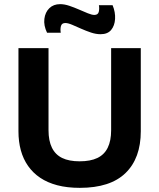

<svg xmlns="http://www.w3.org/2000/svg" viewBox="-20 -892 768 926"><path d="M365 14Q304 14 256.5 1.5Q209 -11 174 -34.5Q139 -58 115.5 -91.5Q92 -125 80.5 -167Q69 -209 69 -259V-660H214V-264Q214 -213 230.5 -179.5Q247 -146 280 -130Q313 -114 364 -114Q416 -114 449.5 -130Q483 -146 499.5 -179.5Q516 -213 516 -264V-660H659V-259Q659 -129 585.5 -57.5Q512 14 365 14ZM465 -727Q443 -727 419 -735Q395 -743 371.5 -753.5Q348 -764 328 -772.5Q308 -781 295 -781Q278 -781 274 -766.5Q270 -752 273 -734H207Q190 -769 194 -801Q198 -833 218 -852.5Q238 -872 270 -872Q291 -872 314.5 -864Q338 -856 361 -846Q384 -836 403.5 -828Q423 -820 435 -820Q453 -820 456.5 -835.5Q460 -851 457 -867H523Q537 -833 535 -800.5Q533 -768 516 -747.5Q499 -727 465 -727Z"/></svg>

Font: Bricolage Grotesque
Style: Bold
Weight: 700
Designer: Mathieu Triay
Foundry: Atelier Triay
Version: Version 1.001;gftools[0.9.33.dev8+g029e19f]